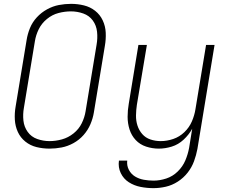

<svg xmlns="http://www.w3.org/2000/svg" viewBox="-20 -763 1192 996"><path d="M237 8Q268 8 299.5 2Q331 -4 361 -20.5Q391 -37 413.5 -62.5Q436 -88 449 -118.5Q462 -149 467 -180L524 -525Q530 -559 528.5 -593Q527 -627 513 -657Q499 -687 473.5 -707Q448 -727 415.5 -735Q383 -743 349 -743Q317 -743 285.5 -737Q254 -731 224 -714.5Q194 -698 171 -673Q148 -648 135.5 -617.5Q123 -587 118 -555L61 -210Q55 -176 57 -142Q59 -108 72.5 -78.5Q86 -49 111.5 -28.5Q137 -8 169.5 0Q202 8 237 8ZM237 -31Q204 -31 173 -42Q142 -53 123.5 -79Q105 -105 101.5 -137.5Q98 -170 104 -204L161 -549Q166 -581 181 -611.5Q196 -642 223.5 -664.5Q251 -687 283.5 -695.5Q316 -704 348 -704Q381 -704 412 -693Q443 -682 461.5 -656.5Q480 -631 483.5 -598Q487 -565 481 -531L424 -186Q419 -154 404 -123.5Q389 -93 361.5 -71Q334 -49 301.5 -40Q269 -31 237 -31ZM776 213Q808 213 840.5 205.5Q873 198 902.5 179Q932 160 953.5 132.5Q975 105 986.5 73.5Q998 42 1004 10L1093 -530H1049L994 -197Q989 -165 975.5 -133.5Q962 -102 936.5 -77.5Q911 -53 878.5 -42Q846 -31 814 -31Q814 -31 814 -31Q814 -31 814 -31Q786 -31 760.5 -39.5Q735 -48 718 -67.5Q701 -87 693 -112Q685 -137 685.5 -164.5Q686 -192 690 -219L742 -530H698L648 -225Q642 -191 642 -157Q642 -123 652 -91.5Q662 -60 684 -36.5Q706 -13 738 -2.5Q770 8 804 8Q837 8 871 -2.5Q905 -13 932.5 -38.5Q960 -64 977 -95L961 4Q955 37 941.5 69Q928 101 902 126.5Q876 152 842.5 163Q809 174 777 174Q751 174 726 169.5Q701 165 680.5 152.5Q660 140 648.5 118Q637 96 640 70H597Q592 105 606.5 135Q621 165 648.5 182.5Q676 200 709 206.5Q742 213 776 213Z"/></svg>

Font: Iosevka Sparkle Extralight
Style: Italic
Weight: 200
Italic angle: -9°
Designer: Belleve Invis
Foundry: Belleve Invis
Version: Version 4.5.0; ttfautohint (v1.8.3)